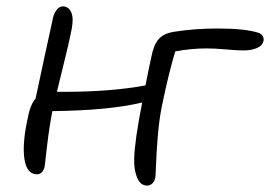

<svg xmlns="http://www.w3.org/2000/svg" viewBox="-20 -558 841 598"><path d="M95.2 -15.1Q64 -15.1 56.4 -60.8Q48.8 -106.4 64.9 -183.1Q73.7 -232.4 90.8 -251Q99.6 -293.9 117.9 -377.7Q136.2 -461.4 143.1 -493.2Q146.5 -514.2 155.5 -526.1Q164.6 -538.1 175.8 -538.1Q193.4 -538.1 201.7 -520Q210 -502 203.1 -466.8Q199.2 -446.3 191.7 -413.8Q184.1 -381.3 173.1 -336.9Q162.1 -292.5 157.2 -272H179.2Q325.7 -272 433.1 -292Q443.4 -344.7 451.2 -379.9Q458.5 -418.5 474.4 -436.3Q490.2 -454.1 522 -459Q585 -469.2 657.2 -469.2Q743.7 -469.2 784.2 -456.1Q793.5 -453.1 797.9 -446.3Q802.2 -439.5 800.8 -431.2Q797.9 -416 780.3 -408.4Q762.7 -400.9 738.8 -400.9Q719.7 -400.9 684.1 -404.1Q648.4 -407.2 625 -407.2Q574.7 -407.2 525.9 -397.9Q505.9 -333 483.9 -226.1Q475.6 -184.1 471.4 -133.3Q467.3 -82.5 466.1 -47.1Q464.8 -11.7 463.9 -5.9Q461.9 6.3 454.6 13.2Q447.3 20 438 20Q417.5 20 407.2 -4.2Q397 -28.3 397.9 -64Q399.4 -119.6 422.9 -238.8Q319.8 -213.9 143.1 -211.9Q133.3 -161.6 126.2 -100.8Q119.1 -40 119.1 -39.1Q116.7 -28.3 110.4 -21.7Q104 -15.1 95.2 -15.1Z"/></svg>

Font: Shantell Sans Irregular
Style: Italic
Weight: 300
Italic angle: -11.31°
Designer: Stephen Nixon, Anya Danilova, Shantell Martin
Foundry: Arrow Type
Version: Version 1.006;[9816181b4]